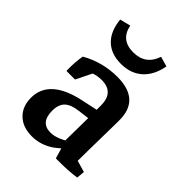

<svg xmlns="http://www.w3.org/2000/svg" viewBox="-168 -628 718 718"><g transform="rotate(45 191.0 -269.5)"><path d="M227.5 -52.7Q227.5 -93.3 228.5 -135.5Q229.5 -177.7 229.5 -214.8V-257.3Q229.5 -326.7 164.1 -326.7Q121.1 -326.7 83.5 -298.3L46.9 -257.3Q45.4 -302.2 52.2 -338.4Q119.6 -376.5 197.3 -376.5Q317.4 -376.5 317.4 -267.1Q317.4 -253.4 316.9 -225.6Q316.4 -197.8 315.9 -166Q315.4 -134.3 314.9 -106.7Q314.5 -79.1 314.5 -64.5ZM46.9 -257.3 53.2 -313.5 133.8 -341.3 92.3 -257.3ZM127.9 7.3Q80.1 7.3 52 -19.8Q23.9 -46.9 23.9 -92.8Q23.9 -190.9 167.5 -221.2L250 -238.8L256.3 -193.4L186.5 -184.6Q148.4 -180.2 131.3 -163.8Q114.3 -147.5 114.3 -114.7Q114.3 -51.8 167.5 -51.8Q204.6 -51.8 255.9 -88.4L264.6 -67.9Q205.1 7.3 127.9 7.3ZM250 2 231 -64 314.5 -85.9V-29.8L301.3 -53.2L360.4 -36.1L357.4 -3.9Q316.4 2.9 250 2ZM171.9 -419.9Q119.6 -419.9 89.1 -449.7Q58.6 -479.5 53.2 -535.2L95.7 -545.9Q108.4 -482.9 173.8 -482.9Q239.3 -482.9 259.8 -544.9L299.3 -533.7Q289.6 -479 256.6 -449.5Q223.6 -419.9 171.9 -419.9Z"/></g></svg>

Font: Markazi Text Medium
Style: Regular
Weight: 500
Designer: Borna Izadpanah (Arabic designer), Fiona Ross (Arabic design director) and Florian Runge (Latin designer)
Foundry: Borna Izadpanah and Florian Runge
Version: Version 1.001